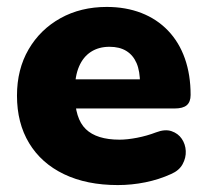

<svg xmlns="http://www.w3.org/2000/svg" viewBox="-20 -523 595 554"><path d="M320 11Q230 11 164.5 -20.5Q99 -52 64 -110Q29 -168 29 -247Q29 -323 62.5 -380.5Q96 -438 154.5 -470.5Q213 -503 288 -503Q343 -503 388 -485.5Q433 -468 465 -434.5Q497 -401 513.5 -354Q530 -307 530 -249Q530 -229 519 -219.5Q508 -210 484 -210H178V-294H400L384 -281Q384 -318 374 -341Q364 -364 344.5 -376Q325 -388 296 -388Q265 -388 242.5 -373.5Q220 -359 208 -331Q196 -303 196 -261V-252Q196 -181 227.5 -150.5Q259 -120 325 -120Q347 -120 375.5 -125.5Q404 -131 430 -141Q456 -151 475 -144.5Q494 -138 504.5 -122.5Q515 -107 516 -87.5Q517 -68 507 -49.5Q497 -31 474 -21Q439 -5 399.5 3Q360 11 320 11Z"/></svg>

Font: Nunito ExtraLight Black
Style: Regular
Weight: 900
Version: Version 3.602